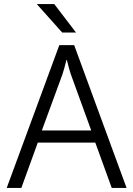

<svg xmlns="http://www.w3.org/2000/svg" viewBox="-20 -925 656 945"><path d="M166 -223 85 0H13L272 -703H345L603 0H530L449 -223ZM280 -539 186 -283H429L336 -539Q328 -559 319.5 -589.5Q311 -620 309 -630H307Q305 -620 296.5 -589.5Q288 -559 280 -539ZM354 -765H286L161 -905H247Z"/></svg>

Font: Museo Sans Light
Style: Regular
Weight: 300
Designer: Jos Buivenga
Foundry: Jos Buivenga & Rosetta Type Foundry (extension, remastering)
Version: Version 3.600;PS 1.000;hotconv 1.0.88;makeotf.lib2.5.647800;